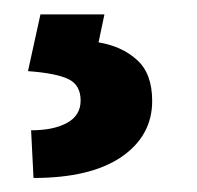

<svg xmlns="http://www.w3.org/2000/svg" viewBox="-20 -32 278 271"><path d="M27.3 219.2 23.9 151.9Q55.7 151.9 74.7 141.4Q93.8 130.9 93.8 109.9Q93.8 87.9 76.4 79.6Q59.1 71.3 19.5 68.4L37.1 -11.7H127.4L119.1 27.8Q151.9 33.2 173.3 52.5Q194.8 71.8 194.8 110.4Q194.8 159.7 151.4 189.5Q107.9 219.2 27.3 219.2Z"/></svg>

Font: Roboto Slab LO Medium
Style: Regular
Weight: 500
Designer: Google
Version: Version 2.000